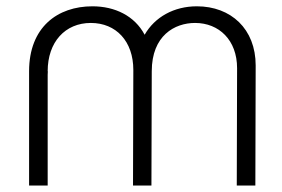

<svg xmlns="http://www.w3.org/2000/svg" viewBox="-20 -574 871 594"><path d="M713.5 -363 712.5 0H770L771 -371.5C771 -484.5 694.5 -554.5 589 -554.5C518.5 -554.5 459 -521.5 427.5 -466.5C396.5 -525 335.5 -554.5 266 -554.5C158 -554.5 70 -490 70 -353.5V0H127.5V-342.5L128 -353.5H127.5C127.5 -444 181.5 -503 261 -503C339 -503 392.5 -446.5 392.5 -357.5L391.5 0H448.5L449.5 -353.5C449.5 -464 520.5 -503 583.5 -503C657.5 -503 713.5 -450 713.5 -363Z"/></svg>

Font: Eudonet Light
Style: Regular
Weight: 300
Designer: Mikhail Sharanda
Foundry: Mikhail Sharanda
Version: Version 4.503;Glyphs 3.1.2 (3151)